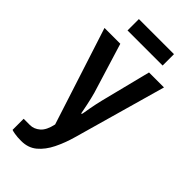

<svg xmlns="http://www.w3.org/2000/svg" viewBox="-269 -739 979 979"><g transform="rotate(45 220.0 -250.0)"><path d="M113 182Q84 182 65 178.5Q46 175 42 173V93H87Q116 93 140.5 72Q165 51 176 0L6 -526H120L203 -256Q207 -242 211.5 -223Q216 -204 220 -185Q224 -166 226.5 -152Q229 -138 230 -134H234Q236 -138 238 -151.5Q240 -165 243.5 -183.5Q247 -202 251 -221.5Q255 -241 259 -256L327 -526H435L294 -27Q278 30 254.5 77.5Q231 125 197 153.5Q163 182 113 182ZM98 -600V-682H351V-600Z"/></g></svg>

Font: Archivo Narrow SemiBold
Style: Regular
Weight: 600
Designer: Hector Gatti
Foundry: Omnibus-Type
Version: Version 3.002